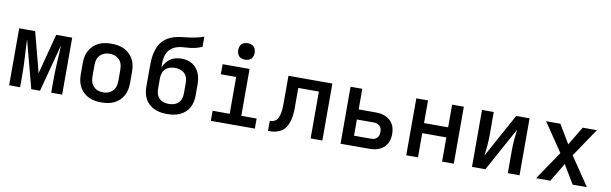

<svg xmlns="http://www.w3.org/2000/svg" viewBox="-48 -1231 5495 1726"><g transform="rotate(10 2700.0 -368.5)"><path d="M58 0V-520H204L300 -153L396 -520H542V0H442V-104Q442 -145 443 -186.5Q444 -228 446.5 -269.5Q449 -311 451.5 -352.5Q454 -394 455 -435L340 0H260L145 -435Q146 -394 148.5 -352.5Q151 -311 153.5 -269.5Q156 -228 157 -186.5Q158 -145 158 -104V0Z M900 8Q870 8 840.5 3Q811 -2 784.5 -14.5Q758 -27 736 -48Q714 -69 700 -95Q686 -121 680.5 -150.5Q675 -180 675 -210V-310Q675 -340 680.5 -369.5Q686 -399 700 -425Q714 -451 736 -472Q758 -493 784.5 -505.5Q811 -518 840.5 -523Q870 -528 900 -528Q930 -528 959.5 -523Q989 -518 1015.5 -505.5Q1042 -493 1064 -472Q1086 -451 1100 -425Q1114 -399 1119.5 -369.5Q1125 -340 1125 -310V-210Q1125 -180 1119.5 -150.5Q1114 -121 1100 -95Q1086 -69 1064 -48Q1042 -27 1015.5 -14.5Q989 -2 959.5 3Q930 8 900 8ZM900 -84Q916 -84 932.5 -87.5Q949 -91 963 -99Q977 -107 988.5 -119Q1000 -131 1006.5 -146Q1013 -161 1015.5 -177.5Q1018 -194 1018 -210V-310Q1018 -326 1015.5 -342.5Q1013 -359 1006.5 -374Q1000 -389 988.5 -401Q977 -413 963 -421Q949 -429 932.5 -432.5Q916 -436 900 -436Q884 -436 867.5 -432.5Q851 -429 837 -421Q823 -413 811.5 -401Q800 -389 793.5 -374Q787 -359 784.5 -342.5Q782 -326 782 -310V-210Q782 -194 784.5 -177.5Q787 -161 793.5 -146Q800 -131 811.5 -119Q823 -107 837 -99Q851 -91 867.5 -87.5Q884 -84 900 -84Z M1500 8Q1471 8 1442 3.5Q1413 -1 1386.5 -12.5Q1360 -24 1337.5 -43.5Q1315 -63 1301 -88.5Q1287 -114 1281 -143Q1275 -172 1275 -201V-362Q1275 -396 1276 -429.5Q1277 -463 1283 -495.5Q1289 -528 1301.5 -559.5Q1314 -591 1336 -616.5Q1358 -642 1387 -659Q1416 -676 1448.5 -684.5Q1481 -693 1514 -696.5Q1547 -700 1580 -704.5Q1613 -709 1646 -716.5Q1679 -724 1710 -735V-643Q1685 -631 1658 -624Q1631 -617 1603 -613.5Q1575 -610 1547 -609Q1519 -608 1491.5 -601Q1464 -594 1440.5 -578Q1417 -562 1402.5 -538Q1388 -514 1383 -486Q1378 -458 1378 -430Q1378 -421 1378.5 -412.5Q1379 -404 1379 -395Q1389 -420 1405 -441.5Q1421 -463 1443 -478Q1465 -493 1491.5 -499Q1518 -505 1544 -505Q1571 -505 1596.5 -499Q1622 -493 1644 -479Q1666 -465 1682.5 -444Q1699 -423 1708.5 -398.5Q1718 -374 1721.5 -348Q1725 -322 1725 -296V-201Q1725 -172 1719 -143Q1713 -114 1699 -88.5Q1685 -63 1662.5 -43.5Q1640 -24 1613.5 -12.5Q1587 -1 1558 3.5Q1529 8 1500 8ZM1500 -84Q1524 -84 1547 -91Q1570 -98 1587 -114.5Q1604 -131 1611 -154Q1618 -177 1618 -201V-296Q1618 -320 1611 -343Q1604 -366 1587 -382.5Q1570 -399 1547 -406Q1524 -413 1500 -413Q1476 -413 1453 -406Q1430 -399 1413 -382.5Q1396 -366 1389 -343Q1382 -320 1382 -296V-201Q1382 -177 1389 -154Q1396 -131 1413 -114.5Q1430 -98 1453 -91Q1476 -84 1500 -84Z M1899 0V-92H2055V-428H1915V-520H2161V-92H2301V0ZM2106 -595Q2091 -595 2076 -599.5Q2061 -604 2050.5 -614.5Q2040 -625 2035.5 -640Q2031 -655 2031 -670Q2031 -685 2035.5 -700Q2040 -715 2050.5 -725.5Q2061 -736 2076 -740.5Q2091 -745 2106 -745Q2121 -745 2136 -740.5Q2151 -736 2161.5 -725.5Q2172 -715 2176.5 -700Q2181 -685 2181 -670Q2181 -655 2176.5 -640Q2172 -625 2161.5 -614.5Q2151 -604 2136 -599.5Q2121 -595 2106 -595Z M2810 0V-428H2622V-281Q2622 -261 2622 -240.5Q2622 -220 2620.5 -200Q2619 -180 2615.5 -160Q2612 -140 2606 -121Q2600 -102 2591 -83.5Q2582 -65 2569 -50Q2556 -35 2538 -25Q2520 -15 2500.5 -9Q2481 -3 2461 -1.5Q2441 0 2421 0V-92Q2436 -92 2450 -96Q2464 -100 2475.5 -109Q2487 -118 2493.5 -131.5Q2500 -145 2504.5 -159.5Q2509 -174 2511 -188.5Q2513 -203 2514 -217.5Q2515 -232 2515.5 -247Q2516 -262 2516 -277V-520H2917V0Z M3083 0V-520H3190V-332H3346Q3369 -332 3392 -328.5Q3415 -325 3436.5 -315.5Q3458 -306 3475.5 -290.5Q3493 -275 3504.5 -255Q3516 -235 3520.5 -212Q3525 -189 3525 -166Q3525 -143 3520.5 -120Q3516 -97 3504.5 -77Q3493 -57 3475.5 -41.5Q3458 -26 3436.5 -16.5Q3415 -7 3392 -3.5Q3369 0 3346 0ZM3190 -92H3346Q3361 -92 3375 -96.5Q3389 -101 3399.5 -112Q3410 -123 3414 -137Q3418 -151 3418 -166Q3418 -181 3414 -195.5Q3410 -210 3399.5 -220.5Q3389 -231 3375 -235.5Q3361 -240 3346 -240H3190Z M3683 0V-520H3790V-313H4010V-520H4117V0H4010V-221H3790V0Z M4283 0V-520H4390V-312Q4390 -288 4389 -263.5Q4388 -239 4386 -215Q4384 -191 4381 -167Q4378 -143 4375 -119L4595 -520H4717V0H4610V-208Q4610 -232 4611 -256.5Q4612 -281 4614 -305Q4616 -329 4619 -353Q4622 -377 4625 -401L4405 0Z M4998 0H4868L5044 -260L4868 -520H4998L5100 -350L5202 -520H5332L5156 -260L5332 0H5202L5100 -170Z"/></g></svg>

Font: Iosevka Semibold Extended
Style: Regular
Weight: 600
Width: 7
Monospace: yes
Designer: Belleve Invis
Foundry: Belleve Invis
Version: Version 32.5.0; ttfautohint (v1.8.4)